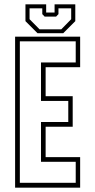

<svg xmlns="http://www.w3.org/2000/svg" viewBox="-20 -870 442 890"><path d="M50 0V-700H351.5V-558.5H191.5V-424H317V-282.5H191.5V-141.5H351.5V0ZM72 -22.5H331V-120H170V-304.5H296.5V-402H170V-580.5H331V-678.5H72ZM154 -716 98 -772V-850H194V-812H233V-850H329V-772L273 -716ZM163.5 -734H264L310 -781V-831.5H251V-804.5L240 -793H187L176 -804.5V-831.5H117V-781Z"/></svg>

Font: Tourney Condensed ExtraLight
Style: Regular
Weight: 200
Width: 3
Designer: Tyler Finck
Foundry: Etcetera Type Co
Version: Version 1.010; ttfautohint (v1.8.3)